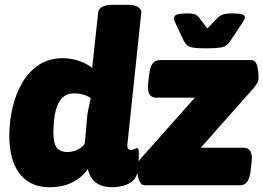

<svg xmlns="http://www.w3.org/2000/svg" viewBox="-20 -774 1100 802"><path d="M186 8Q134 8 96.5 -16.5Q59 -41 39 -89Q19 -137 19 -207Q19 -269 33 -327Q47 -385 74.5 -431Q102 -477 144 -504Q186 -531 242 -531Q277 -531 310.5 -519.5Q344 -508 365 -490L390 -722Q392 -738 408 -746Q424 -754 453 -754H513Q543 -754 557.5 -744Q572 -734 570 -720L512 -170Q511 -159 514.5 -153.5Q518 -148 528 -148Q536 -148 542.5 -151.5Q549 -155 553 -155Q557 -155 558.5 -149.5Q560 -144 560 -131Q560 -124 559.5 -114Q559 -104 558 -91Q557 -78 555 -62Q553 -36 536.5 -20.5Q520 -5 496.5 1.5Q473 8 450 8Q422 8 401 0Q380 -8 366.5 -25Q353 -42 347 -68Q325 -35 284.5 -13.5Q244 8 186 8ZM263 -139Q277 -139 291 -143.5Q305 -148 316.5 -156Q328 -164 334 -174L345 -295Q347 -309 351 -327Q355 -345 359 -364Q352 -370 341 -374.5Q330 -379 316.5 -381.5Q303 -384 289 -384Q263 -384 246.5 -371Q230 -358 220.5 -335Q211 -312 207 -282Q203 -252 203 -219Q203 -176 217 -157.5Q231 -139 263 -139ZM584 0Q572 0 565 -13Q558 -26 555 -43.5Q552 -61 552 -76Q552 -87 557 -96Q562 -105 569 -113L882 -465L941 -366H633Q592 -366 599 -426L603 -463Q607 -495 617.5 -509Q628 -523 649 -523H1029Q1043 -523 1049.5 -510.5Q1056 -498 1058 -480.5Q1060 -463 1060 -448Q1060 -438 1055.5 -429Q1051 -420 1042 -409L731 -58L672 -157H997Q1038 -157 1031 -97L1027 -60Q1023 -29 1012.5 -14.5Q1002 0 981 0ZM951 -718Q977 -718 990 -714.5Q1003 -711 1003 -702Q1003 -697 999.5 -690.5Q996 -684 990 -675L942 -603Q935 -592 926 -585Q917 -578 898 -575Q879 -572 841 -572Q805 -572 787 -575Q769 -578 761.5 -585Q754 -592 748 -603L714 -675Q711 -682 709 -687.5Q707 -693 707 -698Q707 -710 721.5 -714Q736 -718 763 -718Q783 -718 793.5 -714.5Q804 -711 812 -700L846 -655L890 -700Q900 -710 913 -714Q926 -718 951 -718Z"/></svg>

Font: Asap Black
Style: Italic
Weight: 900
Italic angle: -6°
Designer: Pablo Cosgaya
Foundry: Omnibus-Type
Version: Version 3.001